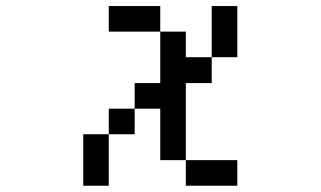

<svg xmlns="http://www.w3.org/2000/svg" viewBox="-20 -462 1040 623"><path d="M333 -359.4V-442.4H500V-359.4ZM583 57.6H500V-109.4H417V-192.4H500V-359.4H583V-276.4H667V-192.4H583ZM583 57.6H750V140.6H583ZM667 -276.4V-442.4H750V-276.4ZM417 -109.4V-26.4H333V-109.4ZM333 -26.4V140.6H250V-26.4Z"/></svg>

Font: KH Dot Kodenmachou 12
Style: Regular
Weight: 400
Designer: Original version for X68000 by Keitarou Hiraki (http://hp.vector.co.jp/authors/VA000874/) / TrueType conversion by Homem
Version: Version 1.00.20150527